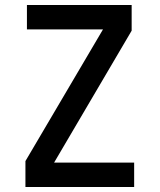

<svg xmlns="http://www.w3.org/2000/svg" viewBox="-20 -750 640 770"><path d="M82 0V-104L393 -632H88V-730H508V-627L197 -98H518V0Z"/></svg>

Font: Tiny SemiBold
Style: Regular
Weight: 600
Designer: Philipp Nurullin, Konstantin Bulenkov
Foundry: JetBrains
Version: Version 2.251; ttfautohint (v1.8.4.7-5d5b)